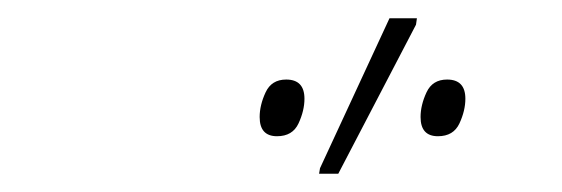

<svg xmlns="http://www.w3.org/2000/svg" viewBox="-20 -796 615 210"><path d="M329 -606 330 -612 406 -776H436L435 -769L350 -606ZM283 -647Q264 -647 264 -668Q264 -681 270.5 -695Q277 -709 293 -709Q313 -709 313 -688Q313 -675 306.5 -661Q300 -647 283 -647ZM459 -647Q440 -647 440 -668Q440 -681 446.5 -695Q453 -709 469 -709Q489 -709 489 -688Q489 -675 482.5 -661Q476 -647 459 -647Z"/></svg>

Font: Noto Sans Thin
Style: Italic
Weight: 100
Italic angle: -12°
Designer: Monotype Design Team
Foundry: Monotype Imaging Inc.
Version: Version 2.013; ttfautohint (v1.8.4.7-5d5b)